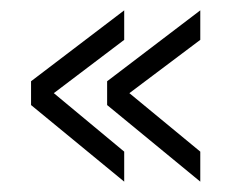

<svg xmlns="http://www.w3.org/2000/svg" viewBox="-20 -411 447 371"><path d="M40 -254 220 -391V-334L84 -231L220 -118V-60L40 -208ZM187 -254 367 -391V-334L230 -231L367 -118V-60L187 -208Z"/></svg>

Font: Wallpoet
Style: Regular
Weight: 400
Designer: Lars Berggren
Foundry: Lars Berggren
Version: Version 1.000